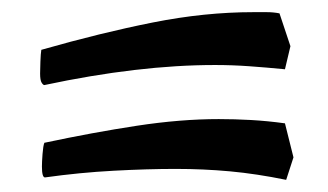

<svg xmlns="http://www.w3.org/2000/svg" viewBox="-20 -486 540 316"><path d="M53 -346Q51 -346 48.5 -350Q46 -354 46 -365Q46 -371 46.5 -384.5Q47 -398 48 -404Q146 -432 231.5 -449Q317 -466 397 -466Q408 -466 419 -466Q430 -466 440 -464L458 -410L449 -372Q418 -375 390 -377Q362 -379 334 -379Q208 -379 53 -346ZM451 -190Q402 -200 358.5 -204Q315 -208 269 -208Q223 -208 167 -205Q111 -202 54 -194Q49 -194 49 -212Q49 -219 50 -232.5Q51 -246 53 -251Q133 -268 205 -279Q277 -290 340 -290Q366 -290 393 -288.5Q420 -287 449 -283L463 -227Z"/></svg>

Font: Julee
Style: Regular
Weight: 400
Designer: Julian Tunni
Foundry: Julian Tunni
Version: Version 1.002; ttfautohint (v1.8.4.7-5d5b);gftools[0.9.23]